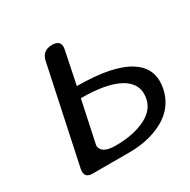

<svg xmlns="http://www.w3.org/2000/svg" viewBox="-120 -615 723 729"><g transform="rotate(-30 241.5 -250.0)"><path d="M348.6 -75.7Q395.5 -100.1 404.3 -143.1Q406.7 -154.8 406.7 -165.5Q406.7 -212.4 357.9 -239.7Q302.7 -270.5 190.4 -270.5L150.9 -85Q152.8 -48.3 215.3 -48.3Q295.4 -48.3 348.6 -75.7ZM200.2 -317.9Q356.9 -317.9 427.7 -272Q482.4 -236.8 482.4 -176.8Q482.4 -161.6 479 -144.5Q461.4 -61.5 377 -24.9Q319.8 0 246.1 0H85.4Q54.7 0 54.7 -26.9Q54.7 -32.7 56.2 -40L145.5 -460.4Q154.3 -500.5 196.3 -500.5Q231 -500.5 231 -473.1Q231 -467.3 229.5 -460.4Z"/></g></svg>

Font: inglobal
Style: Italic
Weight: 400
Italic angle: -12°
Designer: Andrey Kochetov, Denis Davydov, Evgeny Yurtaev
Foundry: inglobal
Version: Version 1.00 September 25, 2014, initial release